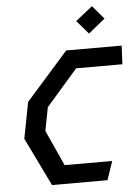

<svg xmlns="http://www.w3.org/2000/svg" viewBox="-62 -1007 755 1055"><g transform="rotate(-5 315.0 -480.0)"><path d="M181.5 0H487.5L522.5 -103H260L171 -299.5L196 -428.5L369.5 -627.5H624.5L629.5 -730H323.5L90.5 -466.5L52 -266.5ZM392.5 -886 456.5 -811.5 548.5 -886 485.5 -960Z"/></g></svg>

Font: Monaspace Krypton Medium
Style: Italic
Weight: 500
Italic angle: -11°
Designer: Riley Cran & the Lettermatic Team
Foundry: Lettermatic
Version: Version 1.101 (Monaspace Krypton)